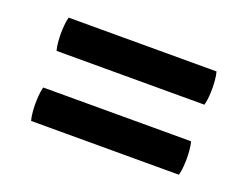

<svg xmlns="http://www.w3.org/2000/svg" viewBox="-59 -571 659 510"><g transform="rotate(20 270.0 -316.0)"><path d="M61 -169.5Q58 -181 57 -193.8Q56 -206.5 56 -216.5Q56 -227 57 -239.8Q58 -252.5 61 -264H479Q482 -252.5 483 -239.8Q484 -227 484 -216.5Q484 -206.5 483 -193.8Q482 -181 479 -169.5ZM61 -367.5Q58 -378.5 57 -391.2Q56 -404 56 -414Q56 -424.5 57 -437.5Q58 -450.5 61 -461.5H479Q482 -450.5 483 -437.5Q484 -424.5 484 -414Q484 -404 483 -391.2Q482 -378.5 479 -367.5Z"/></g></svg>

Font: Signika Negative Light Medium
Style: Regular
Weight: 500
Version: Version 2.001